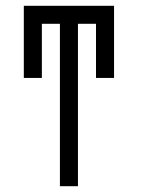

<svg xmlns="http://www.w3.org/2000/svg" viewBox="-20 -645 540 665"><path d="M187.5 -562.5V0H250V-562.5H312.5V-375H375Q375 -375 375 -625H62.5Q62.5 -625 62.5 -375H125V-562.5Z"/></svg>

Font: CalcUnifontExMono
Style: Regular
Weight: 500
Version: Version 15.0.06